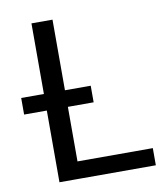

<svg xmlns="http://www.w3.org/2000/svg" viewBox="-81 -779 734 846"><g transform="rotate(-10 286.5 -355.5)"><path d="M547.9 -76.7V0H192.4V-76.7ZM210.9 -710.9V0H116.7V-710.9ZM326.2 -395V-320.8H15.1V-395Z"/></g></svg>

Font: RobotoDEMO
Style: Regular
Weight: 400
Designer: Christian Robertson
Foundry: Google
Version: Version 2.136